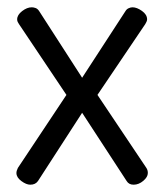

<svg xmlns="http://www.w3.org/2000/svg" viewBox="-20 -499 450 526"><path d="M25 -25Q25 -31 29 -39L162 -239L32 -433Q30 -436 28.5 -439Q27 -442 27 -446Q27 -458 40.5 -468.5Q54 -479 67 -479Q72 -479 77.5 -477Q83 -475 87 -469L205 -286L324 -469Q327 -474 332.5 -476.5Q338 -479 343 -479Q355 -479 369 -469Q383 -459 383 -446Q383 -441 378 -433L247 -239L381 -39Q385 -33 385 -25Q385 -14 372.5 -3.5Q360 7 346 7Q333 7 327 -3L205 -190L84 -3Q77 7 63 7Q52 7 38.5 -3Q25 -13 25 -25Z"/></svg>

Font: AkaAcidDosis
Style: Regular
Weight: 400
Designer: Edgar Tolentino, Pablo Impallari, Igino Marini, Aka-Acid
Foundry: Edgar Tolentino, Pablo Impallari, Igino Marini, Cyberella
Version: Version 1.007